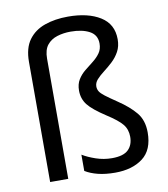

<svg xmlns="http://www.w3.org/2000/svg" viewBox="-86 -837 802 919"><g transform="rotate(-10 315.5 -377.5)"><path d="M522 -617Q522 -583 508 -557.5Q494 -532 473 -512.5Q452 -493 431 -477Q410 -461 396 -445.5Q382 -430 382 -412Q382 -399 388.5 -388Q395 -377 414 -362.5Q433 -348 470 -323Q524 -287 555 -249.5Q586 -212 586 -153Q586 -68 534.5 -29Q483 10 400 10Q353 10 317 1Q281 -8 255 -24V-103Q281 -87 319 -74Q357 -61 397 -61Q452 -61 476 -84Q500 -107 500 -147Q500 -183 479.5 -208Q459 -233 406 -267Q343 -308 320 -337.5Q297 -367 297 -407Q297 -438 310.5 -460Q324 -482 344.5 -498.5Q365 -515 385.5 -531Q406 -547 419.5 -566Q433 -585 433 -612Q433 -654 397.5 -673Q362 -692 306 -692Q271 -692 240.5 -682.5Q210 -673 191.5 -650Q173 -627 173 -584V0H85V-584Q85 -651 114 -690.5Q143 -730 193 -747.5Q243 -765 306 -765Q403 -765 462.5 -728Q522 -691 522 -617Z"/></g></svg>

Font: Noto Sans Mandaic
Style: Regular
Weight: 400
Designer: Monotype Design Team
Foundry: Monotype Imaging Inc.
Version: Version 2.002; ttfautohint (v1.8.4.7-5d5b)